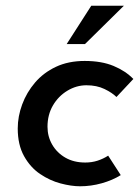

<svg xmlns="http://www.w3.org/2000/svg" viewBox="-20 -640 486 671"><path d="M402 -28Q373 -10 335.5 0.5Q298 11 260 11Q229 11 191.5 1Q154 -9 120 -32Q86 -55 64 -94.5Q42 -134 42 -191Q42 -233 57.5 -275Q73 -317 102.5 -351.5Q132 -386 175.5 -406.5Q219 -427 276 -427Q335 -427 377 -409.5Q419 -392 446 -364L387 -301Q372 -316 345 -329Q318 -342 282 -342Q247 -342 215.5 -323Q184 -304 165 -271.5Q146 -239 146 -197Q146 -163 162.5 -134.5Q179 -106 208.5 -89Q238 -72 278 -72Q301 -72 321 -78.5Q341 -85 358 -96ZM413 -620 277 -486H213L299 -620Z"/></svg>

Font: Josefin Sans Thin Medium
Style: Italic
Weight: 500
Italic angle: -7°
Version: Version 2.000